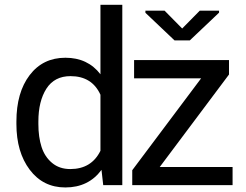

<svg xmlns="http://www.w3.org/2000/svg" viewBox="-20 -782 1039 811"><path d="M49.3 -258.3V-268.6Q49.3 -391.1 105.2 -464.6Q161.1 -538.1 256.3 -538.1Q350.6 -538.1 404.3 -468.3V-761.7H496.6V0H416L408.7 -64.5Q354 9.8 255.9 9.8Q162.1 9.8 105.7 -64.9Q49.3 -139.6 49.3 -258.3ZM538.6 -63 829.6 -451.2H546.4V-528.3H947.3V-467.3L654.8 -76.7H962.4V0H538.6ZM142.1 -268.6V-258.3Q142.1 -203.1 155.5 -161.4Q168.9 -119.6 200 -93.8Q231 -67.9 276.9 -67.9Q366.2 -67.9 404.3 -145V-381.8Q368.7 -460.4 277.8 -460.4Q210 -460.4 176 -407.5Q142.1 -354.5 142.1 -268.6ZM594.2 -736.8H675.3L749.5 -661.6L823.7 -736.8H905.3V-728.5L781.7 -611.3H717.3L594.2 -728Z"/></svg>

Font: Bert Sans Medium
Style: Regular
Weight: 500
Designer: Christian Robertson, Adam Twardoch, & Cristiano Sobral
Foundry: Google
Version: Version 12.135;January 10, 2020;FontCreator 12.0.0.2547 64-b